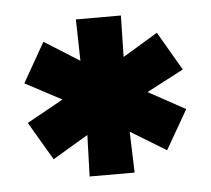

<svg xmlns="http://www.w3.org/2000/svg" viewBox="-36 -757 466 425"><g transform="rotate(-5 197.0 -544.5)"><path d="M147 -719H247L245 -627L323 -674L373 -588L291 -545L373 -500L323 -413L244 -461L247 -370H147L150 -462L71 -415L21 -500L102 -545L21 -588L71 -676L149 -627Z"/></g></svg>

Font: Alexandria ExtraBold
Style: Regular
Weight: 800
Designer: Mohamed Gaber
Foundry: Kief Type Foundry
Version: Version 5.100